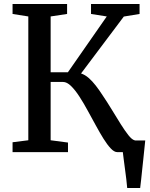

<svg xmlns="http://www.w3.org/2000/svg" viewBox="-20 -763 750 963"><path d="M618 180Q616.5 160 613.5 136Q610.5 112 607.2 87.2Q604 62.5 601 40Q598 17.5 596 0L552.5 -58.5H708.5Q706.5 -39 704 -15Q701.5 9 698.8 35.2Q696 61.5 693.2 87.5Q690.5 113.5 688 137.2Q685.5 161 683 180ZM43 0V-49.5L122 -59.5V-680.5L43 -693V-743H316.5V-693L234 -680.5V-400.5H320.5L515.5 -680.5L436.5 -693V-743H680V-693L601 -680L386.5 -394.5Q406.5 -388 424.8 -372Q443 -356 460.5 -333.5Q478 -311 495 -284.5Q519 -249 542 -211Q565 -173 585.8 -140Q606.5 -107 624 -85Q641.5 -63 654.5 -59.5L695 -49V0H568Q553 0 535.5 -18.5Q518 -37 499 -67.5Q480 -98 460 -135Q440 -172 420 -208Q399.5 -246 378.2 -278.8Q357 -311.5 336.2 -331.8Q315.5 -352 296 -352H234V-59.5L321 -48V0Z"/></svg>

Font: Merriweather 28pt Medium
Style: Regular
Weight: 500
Version: Version 2.100